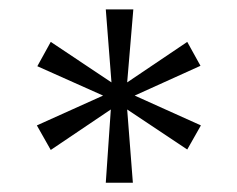

<svg xmlns="http://www.w3.org/2000/svg" viewBox="-20 -752 509 412"><path d="M252.9 -575.2 381.8 -662.1 410.2 -610.8 269 -546.9 411.1 -482.9 381.8 -431.2 252.9 -517.1 265.1 -359.9H207L217.8 -517.1L88.9 -430.2L59.1 -482.9L201.2 -546.9L60.1 -609.9L88.9 -662.1L219.2 -575.2L207 -731.9H266.1Z"/></svg>

Font: PoppinsZ Light
Style: Regular
Weight: 300
Designer: Ninad Kale (Devanagari), Jonny Pinhorn (Latin)
Foundry: Indian Type Foundry
Version: Version 3.002;FEAKit 1.0